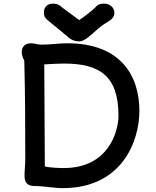

<svg xmlns="http://www.w3.org/2000/svg" viewBox="-20 -1001 836 1031"><path d="M111.8 -57.1C111.8 -20 127.4 -2 167 -2C218.8 -2 267.6 9.3 316.4 9.3C632.8 9.3 728.5 -239.7 728.5 -406.2C728.5 -592.8 629.4 -768.6 341.3 -768.6C294.9 -768.6 250 -761.2 204.6 -761.2C183.6 -761.2 166 -768.6 147.5 -768.6C110.4 -768.6 96.7 -746.6 96.7 -718.8C96.7 -707 103 -689 110.4 -675.3C115.2 -498.5 115.7 -323.7 115.7 -151.4C115.7 -112.8 111.8 -86.9 111.8 -57.1ZM220.7 -107.4 217.8 -655.3C247.6 -657.2 298.3 -659.7 323.2 -659.7C511.7 -659.7 616.2 -596.7 616.2 -379.9C616.2 -297.4 564.5 -98.6 322.3 -98.6C303.2 -98.6 248 -100.1 220.7 -107.4ZM405.8 -778.8C431.6 -778.8 461.9 -806.6 492.7 -834.5C512.7 -851.6 531.2 -867.7 547.9 -877C576.2 -893.6 594.2 -906.2 594.2 -933.1C594.2 -959.5 570.3 -981.4 540.5 -981.4C527.8 -981.4 507.8 -981.4 494.6 -963.9C468.8 -939 435.1 -913.1 405.3 -893.1L314.9 -960C304.2 -970.7 290.5 -981.4 264.2 -981.4C233.4 -981.4 215.8 -961.9 215.8 -934.6C215.8 -909.2 224.6 -901.9 246.6 -883.8L342.3 -805.2C362.8 -785.2 383.8 -778.8 405.8 -778.8Z"/></svg>

Font: Autour One
Style: Regular
Weight: 400
Designer: Eben Sorkin
Foundry: Eben Sorkin
Version: Version 1.002